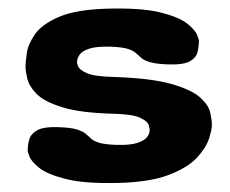

<svg xmlns="http://www.w3.org/2000/svg" viewBox="-20 -423 531 444"><path d="M241 -160Q166 -162 124 -175Q82 -188 64.5 -206Q47 -224 43 -241.5Q39 -259 39 -269Q39 -279 42 -300Q45 -321 61 -344Q77 -367 116.5 -384Q156 -401 229 -403Q309 -405 352 -394Q395 -383 413.5 -368Q432 -353 436 -341.5Q440 -330 440 -330Q440 -317 437 -303.5Q434 -290 419.5 -281.5Q405 -273 370 -274Q342 -275 328 -279Q314 -283 307.5 -288.5Q301 -294 294.5 -300Q288 -306 275.5 -310Q263 -314 236 -315Q203 -316 186.5 -310.5Q170 -305 164.5 -297Q159 -289 158.5 -283.5Q158 -278 158 -278Q158 -278 160.5 -270Q163 -262 180.5 -254Q198 -246 244 -245Q331 -242 377.5 -228.5Q424 -215 443.5 -197Q463 -179 466.5 -161.5Q470 -144 470 -134Q470 -124 463.5 -103Q457 -82 436 -59Q415 -36 371.5 -19Q328 -2 255 0Q176 2 132.5 -9Q89 -20 70.5 -35Q52 -50 48 -61.5Q44 -73 44 -73Q44 -87 47.5 -100Q51 -113 65.5 -121.5Q80 -130 114 -129Q143 -128 156.5 -124Q170 -120 177 -114.5Q184 -109 190 -103Q196 -97 209 -93Q222 -89 248 -88Q281 -87 297.5 -92.5Q314 -98 320 -106Q326 -114 326 -119.5Q326 -125 326 -125Q326 -125 324 -133.5Q322 -142 304.5 -150.5Q287 -159 241 -160Z"/></svg>

Font: Nerko One
Style: Regular
Weight: 400
Designer: Nermin Kahrimanovic
Foundry: Nermin Kahrimanovic
Version: Version 1.101